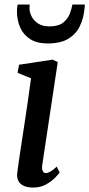

<svg xmlns="http://www.w3.org/2000/svg" viewBox="-20 -836 402 866"><path d="M129 10Q105.5 10 88.5 2.8Q71.5 -4.5 63.5 -18.8Q55.5 -33 57.5 -54.5Q60 -75 65 -109.5Q70 -144 76.8 -187.8Q83.5 -231.5 91 -281.2Q98.5 -331 106 -382.5Q113.5 -434 120 -483L59 -507.5L66 -544L217.5 -567L240.5 -556L170.5 -91.5Q168 -73.5 172.8 -64.5Q177.5 -55.5 186 -55.5Q196 -55.5 207.5 -62Q219 -68.5 236 -84.5L249 -57.5Q244 -50.5 228.2 -34.2Q212.5 -18 187.5 -4Q162.5 10 129 10ZM195 -640Q147.5 -640 116.8 -659.2Q86 -678.5 71.2 -711.5Q56.5 -744.5 56.5 -785.5Q56.5 -796 57.8 -803.8Q59 -811.5 59.5 -815.5H114Q113.5 -811.5 113.2 -807Q113 -802.5 113 -797.5Q113 -781.5 122.2 -762.5Q131.5 -743.5 151.5 -730.2Q171.5 -717 203 -717Q243.5 -717 264.8 -734Q286 -751 294.8 -774Q303.5 -797 306.5 -815.5H362.5Q362.5 -811.5 362 -805Q361.5 -798.5 360.5 -791Q356 -751 339.5 -716.8Q323 -682.5 288.2 -661.2Q253.5 -640 195 -640Z"/></svg>

Font: Merriweather Medium
Style: Italic
Weight: 500
Italic angle: -7.8°
Version: Version 2.101